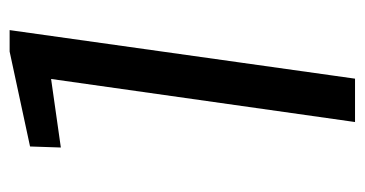

<svg xmlns="http://www.w3.org/2000/svg" viewBox="-196 -547 743 391"><g transform="rotate(-90 175.5 -351.5)"><path d="M210.8 0H122.5L216.6 -664.3L244.3 -623.8L70.6 -599.1L72.7 -661.8L266 -703.4H309.7Z"/></g></svg>

Font: Pathway Extreme 8pt Thin 12pt
Style: Italic
Weight: 100
Italic angle: -8°
Version: Version 1.001;gftools[0.9.26]